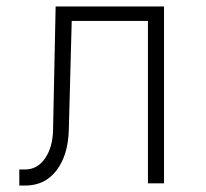

<svg xmlns="http://www.w3.org/2000/svg" viewBox="-20 -570 640 597"><path d="M40 7V-43H58Q96 -43 120 -77.5Q144 -112 145 -167L153 -550H490V0H440V-505H203L194 -167Q192 -88 156 -40.5Q120 7 58 7Z"/></svg>

Font: JetBrains Mono NL Thin
Style: Regular
Weight: 100
Monospace: yes
Designer: Philipp Nurullin, Konstantin Bulenkov
Foundry: JetBrains
Version: Version 2.305; ttfautohint (v1.8.4.7-5d5b)